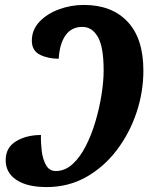

<svg xmlns="http://www.w3.org/2000/svg" viewBox="-20 -748 602 778"><path d="M169 10Q90 10 46.5 -19Q3 -48 3 -99Q3 -150 45 -175.5Q87 -201 146 -201Q145 -171 149 -137Q153 -103 166.5 -79Q180 -55 206 -55Q243 -55 273.5 -82.5Q304 -110 327.5 -156Q351 -202 367 -256.5Q383 -311 391.5 -365Q400 -419 400 -462Q400 -558 376.5 -598.5Q353 -639 314 -639Q269 -639 245 -604Q221 -569 218 -510Q174 -510 141.5 -526.5Q109 -543 109 -583Q109 -627 139.5 -659.5Q170 -692 218.5 -710Q267 -728 320 -728Q433 -728 497 -660Q561 -592 561 -462Q561 -375 533 -291.5Q505 -208 453 -139.5Q401 -71 329 -30.5Q257 10 169 10Z"/></svg>

Font: Noto Serif ExtraCondensed ExtraBold
Style: Italic
Weight: 800
Width: 2
Italic angle: -12°
Designer: Monotype Design Team
Foundry: Monotype Imaging Inc.
Version: Version 2.013